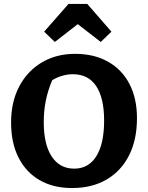

<svg xmlns="http://www.w3.org/2000/svg" viewBox="-20 -938 748 970"><path d="M344 12Q249 12 180 -28Q111 -68 73.5 -142Q36 -216 36 -319Q36 -424 77.5 -502Q119 -580 192 -623Q265 -666 359 -666Q455 -666 525.5 -626.5Q596 -587 634 -514Q672 -441 672 -341Q672 -232 632 -153Q592 -74 518.5 -31Q445 12 344 12ZM355 -86Q427 -86 466.5 -148.5Q506 -211 506 -329Q506 -443 466 -503Q426 -563 348 -563Q322 -563 295.5 -555.5Q269 -548 244 -533Q201 -434 201 -322Q201 -208 241.5 -147Q282 -86 355 -86ZM421 -918 543 -778 489 -726 373 -816 257 -726 203 -778 326 -918Z"/></svg>

Font: Piazzolla
Style: Bold
Weight: 700
Designer: Juan Pablo del Peral
Foundry: Huerta Tipografica
Version: Version 1.330